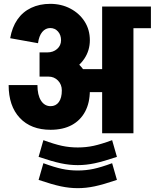

<svg xmlns="http://www.w3.org/2000/svg" viewBox="-20 -694 806 1000"><path d="M298 -484Q298 -512 282 -530Q266 -548 241 -548V-674Q300 -674 347 -649Q394 -624 421 -581.5Q448 -539 448 -484ZM178 -469 33 -495Q43 -552 70.5 -592Q98 -632 142 -653Q186 -674 242 -674V-548Q217 -548 200 -527.5Q183 -507 178 -469ZM382 -214V-334H608V-214ZM302 -223Q302 -254 282 -274.5Q262 -295 233 -295V-418Q295 -418 343.5 -392.5Q392 -367 420 -323Q448 -279 448 -223ZM244 -18Q141 -18 83 -80Q25 -142 25 -251H175Q175 -199 193.5 -170Q212 -141 244 -141ZM243 -18V-141Q271 -141 286.5 -162.5Q302 -184 302 -223H448Q448 -159 423.5 -113Q399 -67 353.5 -42.5Q308 -18 243 -18ZM186 -295V-421H227V-295ZM226 -295V-421Q257 -421 277.5 -439Q298 -457 298 -485H448Q448 -431 419 -388Q390 -345 340 -320Q290 -295 226 -295ZM512 0V-660H675V0ZM553 -547V-660H766V-547ZM385 166V74Q428 74 467.5 65.5Q507 57 564 36L589 123Q518 147 473 156.5Q428 166 385 166ZM385 166Q342 166 297 156.5Q252 147 181 123L206 36Q263 57 302.5 65.5Q342 74 385 74ZM385 286V194Q428 194 467.5 185.5Q507 177 564 156L589 243Q518 267 473 276.5Q428 286 385 286ZM385 286Q342 286 297 276.5Q252 267 181 243L206 156Q263 177 302.5 185.5Q342 194 385 194Z"/></svg>

Font: Akshar Light
Style: Bold
Weight: 700
Version: Version 1.100